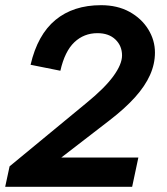

<svg xmlns="http://www.w3.org/2000/svg" viewBox="-47 -721 645 741"><path d="M126 -64 -10 -79 287 -324Q357 -381 390.5 -427Q424 -473 424 -507Q424 -544 398.5 -568.5Q373 -593 329 -593Q277 -593 240 -558Q203 -523 186 -448L71 -471Q98 -587 167 -644Q236 -701 343 -701Q406 -701 452.5 -675.5Q499 -650 525 -608Q551 -566 551 -518Q551 -474 532 -431.5Q513 -389 474.5 -346Q436 -303 375 -256ZM-27 0 -10 -79 74 -113H487L463 0Z"/></svg>

Font: Radio Canada Big Medium
Style: Italic
Weight: 500
Italic angle: -12°
Designer: Étienne Aubert Bonn
Foundry: Coppers and Brasses
Version: Version 1.001